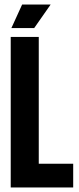

<svg xmlns="http://www.w3.org/2000/svg" viewBox="-20 -822 346 842"><path d="M27 0V-660H150V-104H301V0ZM130 -699H30L77 -802H202Z"/></svg>

Font: Bricolage Grotesque 96pt Condensed SemiBold
Style: Regular
Weight: 600
Width: 3
Designer: Mathieu Triay
Foundry: Atelier Triay
Version: Version 1.001; ttfautohint (v1.8.4.7-5d5b);gftools[0.9.33.de